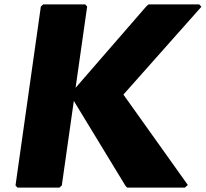

<svg xmlns="http://www.w3.org/2000/svg" viewBox="-20 -852 942 879"><path d="M840 -5 545 -419 902 -821 892 -832H660L650 -823L326 -450L379 -822L370 -832H178L167 -822L51 -3L60 7H252L263 -3L318 -390L554 -2L562 7H826Z"/></svg>

Font: Hussar Woodtype
Style: UltraObl
Weight: 900
Foundry: Cannot Into Space Fonts
Version: Version 1.07